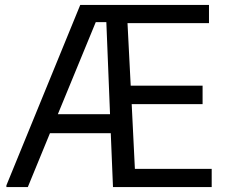

<svg xmlns="http://www.w3.org/2000/svg" viewBox="-20 -760 927 780"><path d="M6 -7 306 -740H829V-666H498L511 -412H803V-337H515L528 -74H840V0H439L430 -219H183L93 0H6ZM215 -296H427L412 -670H369Z"/></svg>

Font: Encode Sans Normal
Style: Regular
Weight: 400
Designer: Pablo Impallari, Andres Torresi
Foundry: Pablo Impallari, Andres Torresi
Version: Version 1.000; ttfautohint (v1.00) -l 8 -r 50 -G 200 -x 14 -